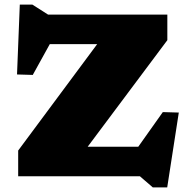

<svg xmlns="http://www.w3.org/2000/svg" viewBox="-20 -761 817 829"><path d="M702.5 -698V-587.5L307 -58.5L178.5 -127.5H577L683 -277L752 -275L702 48H639.5L584 0H58.5V-111L450.5 -639L608 -570.5H195L121.5 -437.5L53.5 -439.5L65.5 -741H120L187.5 -698Z"/></svg>

Font: Newsreader 9pt ExtraBold
Style: Regular
Weight: 800
Designer: Hugues Gentile
Foundry: Production Type
Version: Version 1.003